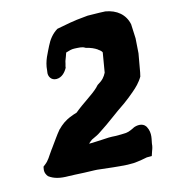

<svg xmlns="http://www.w3.org/2000/svg" viewBox="-109 -816 811 907"><g transform="rotate(-15 297.0 -362.5)"><path d="M15 -81C12 -64 19 -51 26 -43C50 -25 79 -18 121 -18C131 -17 139 -17 148 -17C177 -15 211 -14 247 -13C254 -13 261 -12 270 -11C316 -6 351 -1 403 2H433C447 1 460 -1 473 -3L500 -8H524L531 -29C533 -34 537 -44 539 -56V-58C541 -81 556 -111 537 -147L536 -148L535 -150C521 -170 493 -167 476 -160L475 -159C451 -148 446 -144 410 -144H382C372 -145 360 -145 350 -145C324 -144 303 -142 269 -141H253C257 -145 264 -151 271 -156C286 -164 302 -169 318 -181C370 -214 409 -247 462 -282C481 -296 498 -309 515 -324C534 -340 554 -359 569 -385L570 -390C570 -390 571 -394 573 -403L589 -493L594 -565L591 -632V-634C581 -684 543 -716 488 -725H484C479 -725 471 -726 461 -726L403 -727L383 -725C333 -721 296 -713 249 -704C222 -688 203 -663 190 -636C177 -608 154 -573 151 -526L150 -519C146 -499 158 -476 184 -476C210 -476 228 -496 239 -516L240 -523C242 -530 244 -537 246 -547C250 -558 256 -572 260 -585C276 -590 289 -594 303 -593C321 -592 341 -592 352 -584L356 -582C378 -577 394 -570 410 -559V-558C417 -554 425 -547 427 -541L411 -446C401 -427 392 -415 363 -398C362 -396 360 -394 359 -393L357 -392L355 -389C325 -360 277 -334 234 -298C222 -295 210 -290 205 -288C177 -278 154 -261 136 -242L134 -241V-240C116 -219 100 -194 77 -163L76 -162C52 -129 47 -115 26 -99L17 -92Z"/></g></svg>

Font: Vapor
Style: BlkObl
Weight: 900
Foundry: Cannot Into Space Fonts
Version: Version 0.179